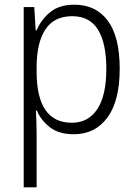

<svg xmlns="http://www.w3.org/2000/svg" viewBox="-20 -562 582 818"><path d="M297 -542Q389 -542 439.5 -473.5Q490 -405 490 -269Q490 -132 437.5 -61Q385 10 294 10Q231 10 192.5 -20Q154 -50 137 -91H133Q134 -69 135 -44Q136 -19 136 4V236H81V-532H126L132 -433H136Q155 -478 193.5 -510Q232 -542 297 -542ZM288 -493Q211 -493 174 -437.5Q137 -382 136 -280V-257Q136 -39 286 -39Q356 -39 394.5 -97Q433 -155 433 -269Q433 -378 397.5 -435.5Q362 -493 288 -493Z"/></svg>

Font: Noto Sans Arabic UI SmCn Lt
Style: Regular
Weight: 300
Width: 4
Designer: Monotype Design Team, Nadine Chahine and Nizar Qandah
Foundry: Monotype Imaging Inc.
Version: Version 2.010; ttfautohint (v1.8.4.7-5d5b)